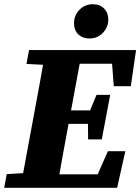

<svg xmlns="http://www.w3.org/2000/svg" viewBox="-30 -893 667 913"><path d="M-10 0 2 -65 136 -73H151L145 0ZM67 0 133 -356Q147 -430 160.5 -505Q174 -580 187 -655H361L295 -299Q281 -224 267.5 -149Q254 -74 241 0ZM96 -589 108 -655H253L246 -582H230ZM176 0 181 -64H504L413 -15L483 -174H566L527 0ZM222 -304 227 -368H421L415 -304ZM280 -590 286 -655H617L592 -483H511L499 -643L562 -590ZM389 -230 388 -327 390 -348 429 -442H494L454 -230ZM395 -710Q363 -710 342.5 -729.5Q322 -749 322 -783Q322 -820 348 -846.5Q374 -873 412 -873Q445 -873 465 -852.5Q485 -832 485 -800Q485 -764 459.5 -737Q434 -710 395 -710Z"/></svg>

Font: Source Serif 4 ExtraBold
Style: Italic
Weight: 800
Italic angle: -12°
Designer: Frank Grießhammer
Foundry: Adobe Systems Incorporated
Version: Version 4.004;hotconv 1.0.116;makeotfexe 2.5.65601